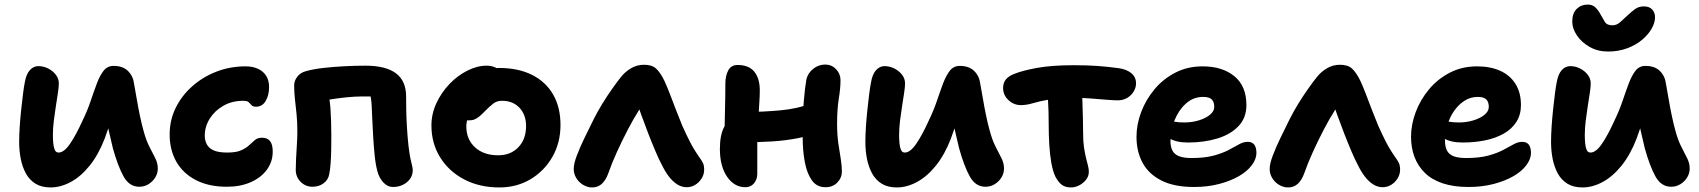

<svg xmlns="http://www.w3.org/2000/svg" viewBox="-20 -810 7452 842"><path d="M202 12Q162 12 135.5 -4.5Q109 -21 93.5 -49.5Q78 -78 71 -113.5Q64 -149 64 -187Q64 -218 66.5 -255.5Q69 -293 73 -330Q77 -367 81 -399Q85 -431 89 -450Q95 -485 111 -502.5Q127 -520 148 -520Q171 -520 191.5 -509.5Q212 -499 225 -482Q238 -465 238 -444Q238 -429 234 -402.5Q230 -376 225 -344.5Q220 -313 216 -280.5Q212 -248 212 -218Q212 -200 213.5 -182.5Q215 -165 220 -153Q225 -141 237 -141Q261 -141 287.5 -180Q314 -219 341 -279Q363 -324 377.5 -367Q392 -410 405 -444.5Q418 -479 434.5 -500Q451 -521 478 -521Q519 -521 541.5 -498.5Q564 -476 568 -442Q573 -416 579.5 -377Q586 -338 594 -300.5Q602 -263 608 -242Q620 -196 635 -167Q650 -138 661 -116Q672 -94 672 -71Q672 -50 661 -32Q650 -14 631.5 -2.5Q613 9 591 9Q547 9 522 -36Q497 -81 475 -160Q466 -197 457.5 -235Q449 -273 442.5 -310Q436 -347 431 -379L502 -390Q495 -367 478.5 -316.5Q462 -266 439 -202Q412 -132 373.5 -84Q335 -36 290.5 -12Q246 12 202 12Z M976 9Q895 9 838.5 -20.5Q782 -50 753 -101.5Q724 -153 724 -220Q724 -283 750.5 -337Q777 -391 823.5 -432Q870 -473 929.5 -496Q989 -519 1057 -519Q1088 -519 1111 -508.5Q1134 -498 1147 -478Q1160 -458 1160 -428Q1160 -392 1145 -367Q1130 -342 1103 -342Q1089 -342 1083 -349Q1077 -356 1070.5 -362Q1064 -368 1046 -368Q998 -368 960 -346.5Q922 -325 900 -290Q878 -255 878 -215Q878 -194 887 -177Q896 -160 917 -150.5Q938 -141 977 -141Q1016 -141 1038 -151Q1060 -161 1073 -173.5Q1086 -186 1098 -196Q1110 -206 1129 -206Q1153 -206 1164.5 -191Q1176 -176 1176 -145Q1176 -101 1150.5 -66Q1125 -31 1079.5 -11Q1034 9 976 9Z M1703 10Q1680 10 1661.5 -9.5Q1643 -29 1635 -59Q1627 -89 1623 -129Q1619 -169 1616.5 -211Q1614 -253 1612.5 -289Q1611 -325 1610 -346Q1609 -365 1606.5 -380Q1604 -395 1601 -407L1629 -387H1567Q1536 -387 1497.5 -383Q1459 -379 1422.5 -373Q1386 -367 1362 -360L1406 -451Q1425 -394 1429 -337Q1433 -280 1433 -215Q1433 -186 1432.5 -155Q1432 -124 1430 -95.5Q1428 -67 1424 -47Q1420 -22 1399.5 -6.5Q1379 9 1350 9Q1320 9 1298.5 -12.5Q1277 -34 1277 -65Q1277 -87 1278.5 -116.5Q1280 -146 1282 -176.5Q1284 -207 1284 -232Q1284 -276 1280.5 -310Q1277 -344 1273.5 -374Q1270 -404 1270 -436Q1270 -456 1284 -474Q1298 -492 1322 -498Q1354 -507 1398 -512Q1442 -517 1490 -519.5Q1538 -522 1582 -522Q1672 -522 1716.5 -488.5Q1761 -455 1761 -387Q1761 -368 1761.5 -332Q1762 -296 1764.5 -253.5Q1767 -211 1771.5 -169.5Q1776 -128 1784 -97Q1786 -88 1788 -79.5Q1790 -71 1790 -64Q1790 -32 1764.5 -11Q1739 10 1703 10Z M2170 12Q2083 12 2016 -23Q1949 -58 1910.5 -119.5Q1872 -181 1872 -260Q1872 -311 1894 -358Q1916 -405 1951.5 -442Q1987 -479 2030 -500.5Q2073 -522 2114 -522Q2131 -522 2146.5 -516.5Q2162 -511 2171 -499.5Q2180 -488 2180 -468Q2180 -432 2165.5 -405Q2151 -378 2106 -363Q2084 -353 2065.5 -337Q2047 -321 2036 -300Q2025 -279 2025 -256Q2025 -199 2063 -164Q2101 -129 2165 -129Q2219 -129 2253 -164Q2287 -199 2287 -257Q2287 -307 2258 -337.5Q2229 -368 2182 -368Q2159 -368 2143.5 -356Q2128 -344 2108 -324Q2094 -309 2083 -300Q2072 -291 2061.5 -286.5Q2051 -282 2035 -282Q2017 -282 2003.5 -296Q1990 -310 1990 -349Q1990 -377 2005.5 -406Q2021 -435 2046.5 -459Q2072 -483 2104 -497.5Q2136 -512 2168 -512Q2253 -512 2313.5 -481.5Q2374 -451 2406 -395Q2438 -339 2438 -262Q2438 -184 2402.5 -122Q2367 -60 2306.5 -24Q2246 12 2170 12Z M2577 12Q2556 12 2537 0.5Q2518 -11 2507 -29.5Q2496 -48 2496 -69Q2496 -92 2509.5 -127.5Q2523 -163 2543 -204.5Q2563 -246 2583 -286Q2600 -320 2620.5 -353.5Q2641 -387 2662.5 -417.5Q2684 -448 2702 -471Q2721 -495 2747 -510.5Q2773 -526 2805 -526Q2839 -526 2857.5 -509Q2876 -492 2894 -455Q2906 -429 2918.5 -396Q2931 -363 2944.5 -328Q2958 -293 2972 -259Q2991 -217 3004 -191.5Q3017 -166 3027 -150.5Q3037 -135 3045 -123Q3057 -107 3062.5 -95.5Q3068 -84 3068 -66Q3068 -45 3057 -27.5Q3046 -10 3029 0.5Q3012 11 2991 11Q2969 11 2949 -2Q2929 -15 2912.5 -37Q2896 -59 2883 -86Q2871 -108 2855 -145.5Q2839 -183 2822.5 -225.5Q2806 -268 2792 -307Q2778 -346 2771 -371L2819 -378Q2804 -361 2781 -325Q2758 -289 2733 -241Q2708 -193 2685.5 -143.5Q2663 -94 2648 -51Q2637 -20 2619.5 -4Q2602 12 2577 12Z M3249 11Q3200 11 3168.5 -35Q3137 -81 3137 -157Q3137 -219 3156.5 -254.5Q3176 -290 3196 -304Q3206 -312 3220 -315.5Q3234 -319 3250 -319Q3323 -319 3401 -326Q3479 -333 3543 -358L3590 -238Q3540 -216 3481.5 -204.5Q3423 -193 3361.5 -189.5Q3300 -186 3242 -186L3157 -213Q3158 -272 3159.5 -332.5Q3161 -393 3161 -444Q3161 -477 3173.5 -501Q3186 -525 3215 -525Q3264 -525 3288 -495.5Q3312 -466 3312 -414Q3312 -390 3310 -360.5Q3308 -331 3306.5 -300Q3305 -269 3303 -241.5Q3301 -214 3301 -195Q3301 -160 3301 -125.5Q3301 -91 3301 -48Q3301 -23 3286.5 -6Q3272 11 3249 11ZM3600 11Q3562 11 3540.5 -19Q3519 -49 3509.5 -99Q3500 -149 3500 -210Q3500 -306 3505 -366Q3510 -426 3516 -460Q3522 -489 3546 -508Q3570 -527 3599 -527Q3627 -527 3646.5 -506.5Q3666 -486 3666 -459Q3666 -423 3658.5 -377.5Q3651 -332 3651 -268Q3651 -219 3656.5 -181Q3662 -143 3667 -113.5Q3672 -84 3672 -57Q3672 -30 3652 -9.5Q3632 11 3600 11Z M3913 12Q3873 12 3846.5 -4.5Q3820 -21 3804.5 -49.5Q3789 -78 3782 -113.5Q3775 -149 3775 -187Q3775 -218 3777.5 -255.5Q3780 -293 3784 -330Q3788 -367 3792 -399Q3796 -431 3800 -450Q3806 -485 3822 -502.5Q3838 -520 3859 -520Q3882 -520 3902.5 -509.5Q3923 -499 3936 -482Q3949 -465 3949 -444Q3949 -429 3945 -402.5Q3941 -376 3936 -344.5Q3931 -313 3927 -280.5Q3923 -248 3923 -218Q3923 -200 3924.5 -182.5Q3926 -165 3931 -153Q3936 -141 3948 -141Q3972 -141 3998.5 -180Q4025 -219 4052 -279Q4074 -324 4088.5 -367Q4103 -410 4116 -444.5Q4129 -479 4145.5 -500Q4162 -521 4189 -521Q4230 -521 4252.5 -498.5Q4275 -476 4279 -442Q4284 -416 4290.5 -377Q4297 -338 4305 -300.5Q4313 -263 4319 -242Q4331 -196 4346 -167Q4361 -138 4372 -116Q4383 -94 4383 -71Q4383 -50 4372 -32Q4361 -14 4342.5 -2.5Q4324 9 4302 9Q4258 9 4233 -36Q4208 -81 4186 -160Q4177 -197 4168.5 -235Q4160 -273 4153.5 -310Q4147 -347 4142 -379L4213 -390Q4206 -367 4189.5 -316.5Q4173 -266 4150 -202Q4123 -132 4084.5 -84Q4046 -36 4001.5 -12Q3957 12 3913 12Z M4457 -349Q4426 -349 4402.5 -371Q4379 -393 4379 -424Q4379 -447 4391.5 -462Q4404 -477 4428 -486Q4462 -500 4526.5 -512Q4591 -524 4689 -524Q4745 -524 4790 -521Q4835 -518 4886 -511Q4921 -506 4941.5 -489Q4962 -472 4962 -444Q4962 -426 4951.5 -408.5Q4941 -391 4923 -380.5Q4905 -370 4882 -370Q4865 -370 4833.5 -372.5Q4802 -375 4765 -378Q4728 -381 4692 -381Q4624 -381 4581 -373.5Q4538 -366 4510 -357.5Q4482 -349 4457 -349ZM4677 12Q4652 12 4636.5 0.5Q4621 -11 4608 -36Q4597 -59 4590.5 -96Q4584 -133 4581.5 -176Q4579 -219 4579 -260Q4579 -325 4576 -369.5Q4573 -414 4573 -442L4724 -450Q4724 -443 4725 -418Q4726 -393 4727 -359Q4728 -325 4729 -288.5Q4730 -252 4730 -222Q4730 -188 4734 -162.5Q4738 -137 4742.5 -118Q4747 -99 4751 -84.5Q4755 -70 4755 -57Q4755 -37 4742.5 -21.5Q4730 -6 4712.5 3Q4695 12 4677 12Z M5216 10Q5129 10 5073 -18.5Q5017 -47 4990.5 -96.5Q4964 -146 4964 -210Q4964 -264 4984.5 -318.5Q5005 -373 5043 -418.5Q5081 -464 5134.5 -491.5Q5188 -519 5254 -519Q5340 -519 5393 -476Q5446 -433 5446 -349Q5446 -293 5411 -256.5Q5376 -220 5318 -202.5Q5260 -185 5190 -185Q5136 -185 5107 -204.5Q5078 -224 5078 -250Q5078 -264 5084.5 -271.5Q5091 -279 5107 -279Q5118 -279 5133 -276Q5148 -273 5174 -273Q5207 -273 5237 -282Q5267 -291 5286 -306.5Q5305 -322 5305 -341Q5305 -363 5294 -374Q5283 -385 5256 -385Q5214 -385 5182 -357Q5150 -329 5131.5 -284Q5113 -239 5113 -190Q5113 -167 5121.5 -150Q5130 -133 5150.5 -125Q5171 -117 5205 -117Q5263 -117 5302 -127.5Q5341 -138 5367.5 -152Q5394 -166 5413.5 -177Q5433 -188 5452 -188Q5471 -188 5480.5 -175.5Q5490 -163 5490 -139Q5490 -113 5470 -86Q5450 -59 5414 -38Q5378 -17 5327.5 -3.5Q5277 10 5216 10Z M5629 12Q5608 12 5589 0.5Q5570 -11 5559 -29.5Q5548 -48 5548 -69Q5548 -92 5561.5 -127.5Q5575 -163 5595 -204.5Q5615 -246 5635 -286Q5652 -320 5672.5 -353.5Q5693 -387 5714.5 -417.5Q5736 -448 5754 -471Q5773 -495 5799 -510.5Q5825 -526 5857 -526Q5891 -526 5909.5 -509Q5928 -492 5946 -455Q5958 -429 5970.5 -396Q5983 -363 5996.5 -328Q6010 -293 6024 -259Q6043 -217 6056 -191.5Q6069 -166 6079 -150.5Q6089 -135 6097 -123Q6109 -107 6114.5 -95.5Q6120 -84 6120 -66Q6120 -45 6109 -27.5Q6098 -10 6081 0.5Q6064 11 6043 11Q6021 11 6001 -2Q5981 -15 5964.5 -37Q5948 -59 5935 -86Q5923 -108 5907 -145.5Q5891 -183 5874.5 -225.5Q5858 -268 5844 -307Q5830 -346 5823 -371L5871 -378Q5856 -361 5833 -325Q5810 -289 5785 -241Q5760 -193 5737.5 -143.5Q5715 -94 5700 -51Q5689 -20 5671.5 -4Q5654 12 5629 12Z M6420 10Q6355 10 6307 -6Q6259 -22 6228.5 -52Q6198 -82 6183 -122Q6168 -162 6168 -210Q6168 -264 6188.5 -318.5Q6209 -373 6247 -418.5Q6285 -464 6338.5 -491.5Q6392 -519 6458 -519Q6515 -519 6558 -500Q6601 -481 6625.5 -443Q6650 -405 6650 -349Q6650 -307 6630 -275.5Q6610 -244 6574.5 -224Q6539 -204 6493 -194.5Q6447 -185 6394 -185Q6340 -185 6311 -204.5Q6282 -224 6282 -250Q6282 -264 6288.5 -271.5Q6295 -279 6311 -279Q6322 -279 6337 -276Q6352 -273 6378 -273Q6411 -273 6441 -282Q6471 -291 6490 -306.5Q6509 -322 6509 -341Q6509 -363 6498 -374Q6487 -385 6460 -385Q6429 -385 6403 -368.5Q6377 -352 6357.5 -324.5Q6338 -297 6327.5 -262Q6317 -227 6317 -190Q6317 -167 6325.5 -150Q6334 -133 6354.5 -125Q6375 -117 6409 -117Q6467 -117 6506 -127.5Q6545 -138 6571.5 -152Q6598 -166 6617.5 -177Q6637 -188 6656 -188Q6675 -188 6684.5 -175.5Q6694 -163 6694 -139Q6694 -113 6674 -86Q6654 -59 6618 -38Q6582 -17 6531.5 -3.5Q6481 10 6420 10Z M7032 -584Q6987 -584 6951.5 -604Q6916 -624 6895.5 -654.5Q6875 -685 6875 -715Q6875 -752 6894.5 -771Q6914 -790 6943 -790Q6963 -790 6976 -778Q6989 -766 7000 -745Q7009 -729 7018 -714Q7027 -699 7052 -699Q7070 -699 7086.5 -714Q7103 -729 7118 -743Q7135 -759 7151 -770.5Q7167 -782 7189 -782Q7213 -782 7225.5 -768.5Q7238 -755 7238 -734Q7238 -711 7223.5 -685Q7209 -659 7182 -636Q7155 -613 7116.5 -598.5Q7078 -584 7032 -584ZM6920 12Q6880 12 6853.5 -4.5Q6827 -21 6811.5 -49.5Q6796 -78 6789 -113.5Q6782 -149 6782 -187Q6782 -218 6784.5 -255.5Q6787 -293 6791 -330Q6795 -367 6799 -399Q6803 -431 6807 -450Q6813 -485 6829 -502.5Q6845 -520 6866 -520Q6889 -520 6909.5 -509.5Q6930 -499 6943 -482Q6956 -465 6956 -444Q6956 -429 6952 -402.5Q6948 -376 6943 -344.5Q6938 -313 6934 -280.5Q6930 -248 6930 -218Q6930 -200 6931.5 -182.5Q6933 -165 6938 -153Q6943 -141 6955 -141Q6979 -141 7005.5 -180Q7032 -219 7059 -279Q7081 -324 7095.5 -367Q7110 -410 7123 -444.5Q7136 -479 7152.5 -500Q7169 -521 7196 -521Q7237 -521 7259.5 -498.5Q7282 -476 7286 -442Q7291 -416 7297.5 -377Q7304 -338 7312 -300.5Q7320 -263 7326 -242Q7338 -196 7353 -167Q7368 -138 7379 -116Q7390 -94 7390 -71Q7390 -50 7379 -32Q7368 -14 7349.5 -2.5Q7331 9 7309 9Q7265 9 7240 -36Q7215 -81 7193 -160Q7184 -197 7175.5 -235Q7167 -273 7160.5 -310Q7154 -347 7149 -379L7220 -390Q7213 -367 7196.5 -316.5Q7180 -266 7157 -202Q7130 -132 7091.5 -84Q7053 -36 7008.5 -12Q6964 12 6920 12Z"/></svg>

Font: Shantell Sans
Style: Bold
Weight: 700
Designer: Stephen Nixon, Anya Danilova, Shantell Martin
Foundry: Arrow Type
Version: Version 1.011;[c5ecc13dd]